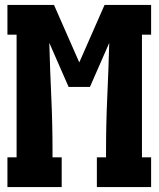

<svg xmlns="http://www.w3.org/2000/svg" viewBox="-20 -755 640 775"><path d="M10 0V-120H47V-615H10V-735H198L300 -503L402 -735H590V-615H553V-120H590V0H371V-120H408V-147Q408 -256 413 -364.5Q418 -473 421 -582L343 -404H257L179 -582Q182 -473 187 -364.5Q192 -256 192 -147V-120H229V0Z"/></svg>

Font: Iosevka Curly Slab HvEx
Style: Regular
Weight: 900
Width: 7
Monospace: yes
Designer: Belleve Invis
Foundry: Belleve Invis
Version: Version 11.1.0; ttfautohint (v1.8.3)